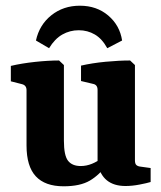

<svg xmlns="http://www.w3.org/2000/svg" viewBox="-20 -645 566 673"><path d="M355 -69Q329 -32 295 -12Q261 8 203 8Q138 8 105.5 -27Q73 -62 73 -135V-329Q73 -346 57 -350L18 -360V-414Q56 -423 102.5 -428Q149 -433 187 -433L204 -417V-152Q204 -100 218.5 -81.5Q233 -63 263 -63Q283 -63 302.5 -71Q322 -79 340 -93ZM508 -7Q495 -3 469 2Q443 7 420 7Q379 7 354.5 -13Q330 -33 322 -73V-330Q322 -348 306 -351L264 -361V-415Q303 -424 350 -428.5Q397 -433 436 -433L453 -417V-83Q453 -71 458 -66.5Q463 -62 472 -61L508 -56ZM260 -625Q319 -625 359.5 -590.5Q400 -556 408 -503L356 -476Q338 -509 312.5 -524Q287 -539 256 -539Q225 -539 198.5 -524Q172 -509 152 -476L106 -503Q118 -558 160 -591.5Q202 -625 260 -625Z"/></svg>

Font: Rasa
Style: Regular
Weight: 400
Designer: Anna Giedrys (Yrsa+Rasa design), David Brezina (Yrsa art-direction, Rasa art-direction, design)
Foundry: Rosetta Type Foundry
Version: Version 2.004